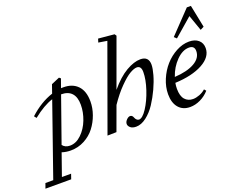

<svg xmlns="http://www.w3.org/2000/svg" viewBox="-255 -990 1847 1475"><g transform="rotate(-20 668.5 -252.5)"><path d="M169.4 11.2Q131.3 11.2 97.7 0L34.7 179.2H109.9L95.7 220.2H-114.7L-100.1 179.2H-36.1L168.9 -407.7Q95.7 -384.8 7.3 -314L-7.3 -332.5Q84 -416 183.1 -448.2L207 -517.1L274.4 -545.9L287.1 -535.6L261.7 -464.4Q268.6 -464.8 281.2 -464.8Q355 -464.8 397.2 -420.7Q439.5 -376.5 439.5 -292Q439.5 -238.8 420.4 -185.3Q401.4 -131.8 367.7 -87.9Q334 -43.9 282 -16.4Q230 11.2 169.4 11.2ZM361.3 -293Q361.3 -356 332 -387.9Q302.7 -419.9 246.1 -419.9L116.7 -53.2Q137.2 -25.9 176.8 -25.9Q227.1 -25.9 270.5 -67.9Q314 -109.9 337.6 -171.1Q361.3 -232.4 361.3 -293Z M472.7 0 720.7 -684.6 650.4 -695.8 659.7 -725.1 790 -712.9 800.3 -697.8 657.7 -306.6Q726.1 -388.7 791.7 -426.8Q857.4 -464.8 909.2 -464.8Q977.1 -464.8 977.1 -397Q977.1 -366.7 963.1 -316.7Q949.2 -266.6 923.1 -210.2Q897 -153.8 864.3 -104Q831.5 -54.2 788.8 -21.5Q746.1 11.2 704.1 11.2Q673.8 11.2 657.7 -2.7Q641.6 -16.6 641.6 -33.2Q641.6 -50.3 657 -66.2Q672.4 -82 686.5 -82Q704.1 -82 711.9 -60.1Q715.8 -48.8 724.4 -40.8Q732.9 -32.7 743.2 -32.7Q771.5 -32.7 808.6 -89.1Q845.7 -145.5 872.1 -224.9Q898.4 -304.2 898.4 -365.2Q898.4 -415.5 862.8 -415.5Q839.8 -415.5 804.7 -395Q769.5 -374.5 718.8 -323Q668 -271.5 618.2 -197.8L546.4 -1.5Z M1229.5 -519 1210 -537.1 1382.3 -717.3H1415.5L1452.6 -533.7L1423.3 -518.6L1377.9 -647.5ZM1146 11.2Q1086.4 11.2 1052.5 -28.6Q1018.6 -68.4 1018.6 -138.7Q1018.6 -198.2 1043.7 -258.1Q1068.8 -317.9 1108.9 -363Q1148.9 -408.2 1201.7 -436.5Q1254.4 -464.8 1307.1 -464.8Q1355 -464.8 1383.3 -440.4Q1411.6 -416 1411.6 -374.5Q1411.6 -301.8 1325.9 -255.1Q1240.2 -208.5 1101.1 -202.6Q1096.7 -178.2 1096.7 -154.8Q1096.7 -95.7 1121.6 -67.4Q1146.5 -39.1 1187.5 -39.1Q1211.9 -39.1 1240.7 -50Q1269.5 -61 1290.5 -80.1L1303.7 -64.5Q1272 -28.8 1230 -8.8Q1188 11.2 1146 11.2ZM1291 -421.4Q1238.3 -421.4 1187.7 -370.4Q1137.2 -319.3 1112.8 -246.6Q1216.3 -252.4 1276.1 -286.9Q1335.9 -321.3 1335.9 -377.9Q1335.9 -421.4 1291 -421.4Z"/></g></svg>

Font: Elstob 6pt
Style: Italic
Weight: 400
Italic angle: -20°
Designer: Peter S. Baker
Version: Version 1.015